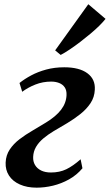

<svg xmlns="http://www.w3.org/2000/svg" viewBox="-20 -856 507 886"><path d="M149 10Q104.5 10 71.5 -4.8Q38.5 -19.5 21.5 -45.8Q4.5 -72 6 -106Q7.5 -140 25 -166.2Q42.5 -192.5 70 -213.5Q97.5 -234.5 129.5 -253Q161.5 -271.5 192 -290.5Q238 -318.5 261.8 -349.5Q285.5 -380.5 287 -417Q288 -439 278.8 -452.8Q269.5 -466.5 253 -473Q236.5 -479.5 216.5 -479.5Q177.5 -479.5 143 -465.8Q108.5 -452 82.5 -432.5L70 -473Q93 -491.5 123.8 -508Q154.5 -524.5 193 -535Q231.5 -545.5 276.5 -545.5Q346 -545.5 383.2 -518Q420.5 -490.5 417.5 -442Q416 -407.5 397.8 -380Q379.5 -352.5 351.2 -330Q323 -307.5 290.5 -288Q258 -268.5 227 -250.5Q200.5 -234.5 179.5 -216.8Q158.5 -199 146.2 -178Q134 -157 133 -132Q132 -111 141.5 -94.8Q151 -78.5 169.8 -69.2Q188.5 -60 215 -60Q255 -60 286 -75Q317 -90 352 -121L360.5 -79.5Q334 -48 298.5 -28.2Q263 -8.5 224.5 0.8Q186 10 149 10ZM234.5 -623.5 387.5 -836.5 467 -769Q457.5 -756.5 439.8 -738.8Q422 -721 398.8 -701.5Q375.5 -682 350.8 -663Q326 -644 302.2 -628Q278.5 -612 260 -602.5Z"/></svg>

Font: Merriweather 72pt SemiBold
Style: Italic
Weight: 600
Italic angle: -7.8°
Version: Version 2.101